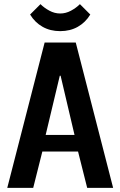

<svg xmlns="http://www.w3.org/2000/svg" viewBox="-20 -905 580 925"><path d="M15 0 195 -700H345L525 0H400L356 -175H184L140 0ZM200 -255H339L272 -540H268ZM125 -835 175 -885Q193 -867 218 -853.5Q243 -840 270 -840Q297 -840 322 -853.5Q347 -867 365 -885L415 -835Q392 -797 355 -776Q318 -755 270 -755Q222 -755 185 -776Q148 -797 125 -835Z"/></svg>

Font: Cuprum
Style: Bold
Weight: 700
Designer: Jovanny Lemonad
Foundry: Jovanny Lemonad
Version: Version 2.000